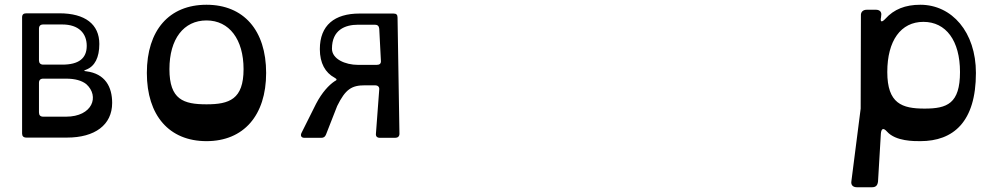

<svg xmlns="http://www.w3.org/2000/svg" viewBox="-20 -580 4200 808"><path d="M91 -1H262C379 -1 452 -54 452 -147C452 -214 423 -270 343 -280C331 -281 332 -283 343 -287C379 -301 398 -338 398 -395C398 -478 338 -524 230 -524H91C79 -524 73 -519 73 -507V-18C73 -7 79 -1 91 -1ZM162 -308C150 -308 144 -315 144 -326V-459C144 -471 150 -477 162 -477H242C311 -477 345 -440 345 -387C345 -334 311 -308 242 -308ZM162 -89C150 -89 144 -95 144 -107V-231C144 -243 150 -249 162 -249H258C296 -249 324 -241 343 -226C400 -175 369 -89 258 -89Z M849 14C1005 14 1100 -94 1100 -273C1100 -453 1005 -560 849 -560C692 -560 598 -453 598 -273C598 -94 692 14 849 14ZM849 -141C752 -141 693 -161 693 -289C693 -416 753 -494 849 -494C945 -494 1005 -414 1005 -289C1005 -162 945 -141 849 -141Z M1643 0C1654 0 1661 -6 1661 -17L1653 -506C1653 -518 1648 -523 1636 -523H1493C1388 -523 1326 -474 1326 -373C1326 -314 1349 -274 1388 -253C1399 -247 1399 -243 1388 -238C1364 -222 1335 -191 1310 -143L1249 -21C1243 -9 1248 0 1261 0H1332C1342 0 1348 -4 1352 -14L1399 -134C1434 -205 1460 -221 1516 -221H1559C1569 -221 1577 -215 1576 -204L1562 -17C1561 -6 1567 0 1579 0ZM1565 -307H1487C1432 -307 1377 -332 1377 -375C1377 -454 1432 -476 1487 -476H1558C1569 -476 1575 -470 1576 -459L1583 -324C1584 -312 1577 -307 1565 -307Z M3586 208H3650C3666 208 3673 200 3675 184L3687 -18C3689 -40 3698 -43 3713 -26C3750 15 3827 14 3853 14C3992 14 4087 -67 4087 -273C4087 -445 3986 -560 3853 -560C3790 -560 3742 -541 3706 -501C3690 -484 3683 -487 3688 -509V-512C3692 -529 3683 -539 3666 -539H3628C3612 -539 3602 -530 3603 -514L3602 -123L3563 182C3560 199 3570 208 3586 208ZM3871 -123C3776 -123 3714 -144 3714 -277C3714 -409 3771 -488 3866 -488C3961 -488 4020 -409 4020 -277C4020 -144 3966 -123 3871 -123Z"/></svg>

Font: OpenDyslexic3
Style: Regular
Weight: 400
Designer: Abelardo Gonzalez
Version: Version 3.001;PS 003.001;hotconv 1.0.88;makeotf.lib2.5.64775